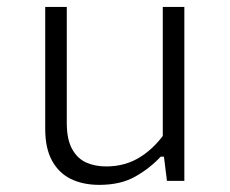

<svg xmlns="http://www.w3.org/2000/svg" viewBox="-20 -520 660 552"><path d="M448 -500H510V0H460L450 -80H448ZM172 -500V-166.5Q172 -119.5 187.2 -91.8Q202.5 -64 227.8 -52.8Q253 -41.5 285.5 -41.5Q341.5 -41.5 385.2 -69.8Q429 -98 462 -149V-69.5H442Q409.5 -35 367.8 -11.8Q326 11.5 265.5 11.5Q218.5 11.5 183.8 -5.5Q149 -22.5 129.5 -58.2Q110 -94 110 -149V-500Z"/></svg>

Font: Monaspace Neon Var
Style: Regular
Weight: 400
Designer: Riley Cran and the Lettermatic Team
Version: Version 1.000 (Monaspace Neon Var)